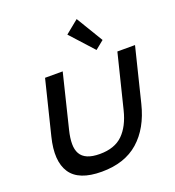

<svg xmlns="http://www.w3.org/2000/svg" viewBox="-195 -1300 1334 1462"><g transform="rotate(-20 472.0 -569.0)"><path d="M725 -931 656 -875 487 -1061 594 -1148ZM836 -373Q791 -190 677.5 -90Q564 10 378 10Q192 10 126.5 -89Q61 -188 107 -373L215 -810H358L251 -374Q236 -313 236 -266Q236 -219 254 -187Q272 -155 310.5 -138.5Q349 -122 410 -122Q530 -122 596.5 -187Q663 -252 693 -374L801 -810H944Z"/></g></svg>

Font: TypoPRO Sinkin Sans
Style: 600 SemiBold Italic
Weight: 600
Italic angle: -112°
Designer: Keith Bates
Foundry: K-Type
Version: Sinkin Sans (version 1.0)  by Keith Bates   •   © 2014   www